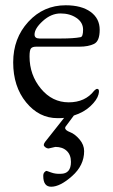

<svg xmlns="http://www.w3.org/2000/svg" viewBox="-20 -434 428 728"><path d="M190 123 164 129Q158 129 152 124.5Q146 120 146 115.5Q146 111 151 104L223 13Q215 14 198 14Q128 14 79 -46Q30 -106 30 -197.5Q30 -289 87.5 -351.5Q145 -414 229 -414Q289 -414 323.5 -389Q358 -364 358 -321Q358 -278 336.5 -267.5Q315 -257 281 -257H117Q103 -257 97.5 -250.5Q92 -244 92 -220Q92 -150 135 -98Q178 -46 240.5 -46Q303 -46 337 -90Q344 -97 348 -97Q359 -97 353.5 -76Q348 -55 323 -31.5Q298 -8 260 4L231 43Q227 47 227 51Q227 60 245.5 67Q264 74 281.5 94.5Q299 115 299 139Q299 193 253.5 233.5Q208 274 174 274Q144 274 144 233Q144 224 148.5 219Q153 214 157 214L174 220Q190 226 210 225Q249 225 249 180Q249 153 233 138Q217 123 190 123ZM111 -303Q111 -288 130 -288H212Q259 -288 285 -293Q295 -294 295 -321.5Q295 -349 270 -366Q245 -383 209.5 -383Q174 -383 142.5 -354.5Q111 -326 111 -303Z"/></svg>

Font: EB Garamond
Style: Regular
Weight: 400
Version: Version 0.012